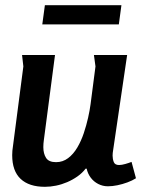

<svg xmlns="http://www.w3.org/2000/svg" viewBox="-20 -709 544 740"><path d="M192 -497 149 -169Q148 -162 147.5 -155.5Q147 -149 147 -142Q147 -117 157.5 -100.5Q168 -84 196 -84Q222 -84 242.5 -99.5Q263 -115 278 -140.5Q293 -166 303 -196Q313 -226 319.5 -255Q326 -284 329 -307L348 -453L342 -497H470L416 -130Q415 -125 414.5 -119.5Q414 -114 414 -109Q414 -96 418.5 -84.5Q423 -73 439 -73Q449 -73 463 -77Q477 -81 487 -85L504 -22Q490 -13 471 -6Q452 1 432.5 5Q413 9 396 9Q376 9 358.5 0Q341 -9 329.5 -24.5Q318 -40 314 -59H310Q297 -42 278.5 -29Q260 -16 239 -7Q218 2 196 6.5Q174 11 153 11Q92 11 59.5 -19.5Q27 -50 27 -111Q27 -128 30 -146L70 -453L65 -497ZM153 -689H448L438 -615H143Z"/></svg>

Font: Rosario
Style: Italic
Weight: 400
Italic angle: -8.05°
Designer: Hector Gatti
Foundry: Omnibus Type
Version: Version 1.201